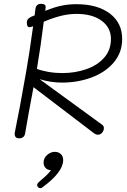

<svg xmlns="http://www.w3.org/2000/svg" viewBox="-20 -722 668 1009"><path d="M306 -288Q245 -288 188 -306L516 -67Q526 -60 526 -49Q526 -36 517 -25Q508 -14 494 -14Q484 -14 471 -24L156 -264Q128 -115 112 -21Q110 -8 101.5 -1.5Q93 5 81 5Q57 5 57 -19Q57 -24 58 -27Q84 -152 118 -348Q135 -445 154 -584L145 -581Q139 -579 136 -579Q127 -579 124 -586Q121 -593 121 -604Q121 -614 126 -620.5Q131 -627 144 -634Q160 -640 162 -641Q164 -663 166 -674Q169 -702 197 -702Q220 -702 220 -685Q220 -679 219 -674Q218 -669 218 -665Q267 -685 304 -692.5Q341 -700 382 -700Q492 -700 557 -651Q622 -602 622 -517Q622 -446 578 -394Q534 -342 461.5 -315Q389 -288 306 -288ZM210 -608Q195 -485 174 -360Q200 -350 235 -344Q270 -338 308 -338Q374 -338 432.5 -358Q491 -378 527 -418.5Q563 -459 563 -517Q563 -577 514 -613Q465 -649 382 -649Q342 -649 301.5 -639Q261 -629 210 -608ZM312 119Q312 182 205 261Q199 267 192 267Q186 267 180.5 262Q175 257 175 250Q175 246 180 239L196 224Q232 195 248 172H246Q231 172 220 161Q209 150 209 133Q209 109 227.5 92.5Q246 76 268 76Q287 76 299.5 87.5Q312 99 312 119Z"/></svg>

Font: Mali Light
Style: Italic
Weight: 300
Italic angle: -10°
Version: Version 1.000; ttfautohint (v1.6)